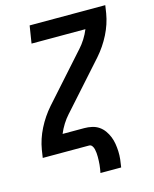

<svg xmlns="http://www.w3.org/2000/svg" viewBox="-131 -822 861 1074"><g transform="rotate(-15 300.0 -285.0)"><path d="M315 165Q317 154 319 142.5Q321 131 322 119.5Q323 108 323.5 96.5Q324 85 324 73.5Q324 62 323 51Q322 40 319.5 29Q317 18 310.5 9Q304 0 293 0H25L32 -46Q42 -106 71 -163.5Q100 -221 143 -270L377 -532Q378 -532 378 -532.5Q378 -533 378 -533L379 -534Q399 -556 415 -581.5Q431 -607 442 -634H130L146 -735H584L577 -689Q567 -629 538 -571.5Q509 -514 466 -465L232 -203Q232 -203 231.5 -202.5Q231 -202 231 -202L230 -201Q210 -179 194 -153.5Q178 -128 167 -101H293Q315 -101 337 -96Q359 -91 376.5 -79Q394 -67 406.5 -49.5Q419 -32 427 -12Q435 8 438.5 29.5Q442 51 443 73.5Q444 96 441.5 119Q439 142 435 165Z"/></g></svg>

Font: Iosevka Curly Extended Oblique
Style: Bold
Weight: 700
Width: 7
Italic angle: -9°
Monospace: yes
Designer: Belleve Invis
Foundry: Belleve Invis
Version: Version 11.1.0; ttfautohint (v1.8.3)